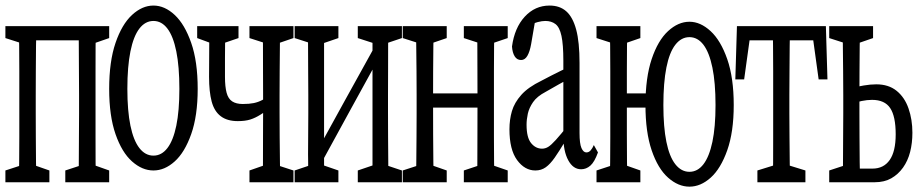

<svg xmlns="http://www.w3.org/2000/svg" viewBox="-27 -618 3362 701"><path d="M41.5 47.4Q42.5 20 43 -24.7Q43.5 -69.3 43.5 -117.7Q43.5 -166 43.5 -204.1V-271Q43.5 -309.6 43.5 -357.7Q43.5 -405.8 43 -450.7Q42.5 -495.6 41.5 -522.5H106Q105 -495.6 104.5 -450.7Q104 -405.8 103.8 -357.4Q103.5 -309.1 103.5 -271V-204.1Q103.5 -165.5 103.8 -117.4Q104 -69.3 104.5 -24.7Q105 20 106 47.4ZM259.8 47.4Q260.7 20 260.7 -24.7Q260.7 -69.3 261.2 -117.7Q261.7 -166 261.7 -204.1V-271Q261.7 -309.6 261.2 -357.7Q260.7 -405.8 260.7 -450.7Q260.7 -495.6 259.8 -522.5H323.2Q322.3 -495.6 322 -450.7Q321.8 -405.8 321.8 -357.4Q321.8 -309.1 321.8 -271V-204.1Q321.8 -165.5 321.8 -117.4Q321.8 -69.3 322 -24.7Q322.3 20 323.2 47.4ZM-7.3 47.4V4.4L67.4 -20H83.5L153.3 4.4V47.4ZM211.4 47.4V4.4L285.6 -20H302.7L371.6 4.4V47.4ZM-7.3 -479V-522.5H73.2V-455.1H67.4ZM291 -455.1V-522.5H371.6V-479L302.7 -455.1ZM73.2 -470.7V-522.5H291V-470.7Z M533.2 4.4Q492.2 4.4 455.1 -28.6Q418 -61.5 394.8 -128.2Q371.6 -194.8 371.6 -293.5Q371.6 -393.6 394.8 -461.4Q418 -529.3 455.1 -563.5Q492.2 -597.7 533.2 -597.7Q574.2 -597.7 610.8 -563.5Q647.5 -529.3 671.1 -461.4Q694.8 -393.6 694.8 -293.5Q694.8 -195.3 671.1 -128.4Q647.5 -61.5 610.8 -28.6Q574.2 4.4 533.2 4.4ZM533.2 -49.8Q563 -49.8 584.2 -77.4Q605.5 -105 616.7 -159.2Q627.9 -213.4 627.9 -293.5Q627.9 -375 616.7 -430.4Q605.5 -485.8 584.2 -513.7Q563 -541.5 533.2 -541.5Q503.4 -541.5 481.9 -513.7Q460.4 -485.8 449.2 -430.4Q438 -375 438 -293.5Q438 -213.4 449.2 -159.2Q460.4 -105 481.9 -77.4Q503.4 -49.8 533.2 -49.8Z M841.3 -175.8Q802.7 -175.8 779.1 -193.6Q755.4 -211.4 745.8 -247.3Q736.3 -283.2 736.3 -337.4Q736.3 -383.3 736.8 -429.7Q737.3 -476.1 737.3 -522.5H796.4Q795.4 -495.1 794.9 -466.8Q794.4 -438.5 794.4 -407.2Q794.4 -376 794.4 -337.4Q794.4 -301.8 800.3 -279.5Q806.2 -257.3 820.8 -247.8Q835.4 -238.3 859.4 -238.3Q883.3 -238.3 899.7 -241.7Q916 -245.1 930.7 -252.9Q945.3 -260.7 963.9 -273.9V-225.1Q942.4 -210.9 923.8 -199.2Q905.3 -187.5 886.7 -181.6Q868.2 -175.8 841.3 -175.8ZM932.1 47.4Q933.1 20 933.1 -24.7Q933.1 -69.3 933.3 -117.7Q933.6 -166 933.6 -204.1V-271Q933.6 -309.6 933.3 -357.7Q933.1 -405.8 933.1 -450.7Q933.1 -495.6 932.1 -522.5H996.1Q995.1 -495.6 994.9 -450.7Q994.6 -405.8 994.1 -357.4Q993.7 -309.1 993.7 -271V-204.1Q993.7 -165.5 994.1 -117.4Q994.6 -69.3 995.1 -24.7Q995.6 20 996.1 47.4ZM692.9 -479V-522.5H843.8V-479L773.9 -455.1H757.8ZM883.8 47.4V4.4L953.6 -20H969.7L1044.4 4.4V47.4ZM883.8 -479V-522.5H1044.4V-479L974.6 -455.1H958Z M1048.8 47.4V4.4L1121.1 -20H1137.7L1208.5 4.4V47.4ZM1279.3 47.4V4.4L1351.1 -20H1367.7L1440.4 4.4V47.4ZM1097.2 47.4Q1098.1 25.4 1098.1 -7.3Q1098.1 -24.4 1098.1 -24.4Q1097.7 -27.8 1097.7 -54.7Q1097.7 -85.4 1098.1 -117.7Q1098.6 -149.9 1098.6 -204.1V-271Q1098.6 -309.6 1098.1 -357.7Q1097.7 -405.8 1097.7 -450.7Q1097.7 -495.6 1097.2 -522.5H1156.2V47.4ZM1131.8 3.4 1102.1 -21H1105.5L1232.9 -252.4L1361.3 -484.4L1385.3 -452.6H1381.8L1256.8 -225.1ZM1333 47.4V-522.5H1391.1Q1390.1 -495.6 1390.1 -450.7Q1390.1 -405.8 1389.9 -357.4Q1389.6 -309.1 1389.6 -271V-204.1Q1389.6 -165.5 1389.9 -117.4Q1390.1 -69.3 1390.6 -24.7Q1391.1 20 1391.1 47.4ZM1048.8 -479V-522.5H1208.5V-479L1138.7 -455.1H1123ZM1279.3 -479V-522.5H1440.4V-479L1369.6 -455.1H1353Z M1491.7 47.4Q1492.7 20 1492.9 -24.7Q1493.2 -69.3 1493.7 -117.7Q1494.1 -166 1494.1 -204.1V-271Q1494.1 -309.6 1493.7 -357.7Q1493.2 -405.8 1492.7 -450.7Q1492.2 -495.6 1491.7 -522.5H1556.6Q1555.7 -495.6 1555.2 -450.7Q1554.7 -405.8 1554.4 -357.4Q1554.2 -309.1 1554.2 -271V-234.4Q1554.2 -181.6 1554.4 -126.7Q1554.7 -71.8 1555.2 -25.9Q1555.7 20 1556.6 47.4ZM1714.8 47.4Q1715.8 20 1715.8 -25.9Q1715.8 -71.8 1716.1 -126.7Q1716.3 -181.6 1716.3 -234.4V-271Q1716.3 -309.6 1716.1 -357.7Q1715.8 -405.8 1715.8 -450.7Q1715.8 -495.6 1714.8 -522.5H1778.3Q1777.3 -495.6 1776.9 -450.7Q1776.4 -405.8 1776.4 -357.4Q1776.4 -309.1 1776.4 -271V-204.1Q1776.4 -165.5 1776.4 -117.4Q1776.4 -69.3 1776.9 -24.7Q1777.3 20 1778.3 47.4ZM1443.4 47.4V4.4L1518.1 -20H1534.2L1604 4.4V47.4ZM1443.4 -479V-522.5H1604V-479L1534.2 -455.1H1518.1ZM1666.5 47.4V4.4L1739.7 -20H1756.3L1826.7 4.4V47.4ZM1666.5 -479V-522.5H1826.7V-479L1756.3 -455.1H1739.7ZM1523.9 -225.1V-276.9H1746.6V-225.1Z M1927.7 4.4Q1888.7 4.4 1860.8 -33.7Q1833 -71.8 1833 -146Q1833 -181.2 1842 -212.2Q1851.1 -243.2 1876.2 -271.5Q1901.4 -299.8 1949.7 -323.2Q1968.3 -333 1986.3 -342.3Q2004.4 -351.6 2022.5 -360.4Q2040.5 -369.1 2058.6 -377.4V-334Q2034.7 -322.3 2011.7 -309.1Q1988.8 -295.9 1965.3 -282.7Q1933.6 -266.1 1919.2 -245.1Q1904.8 -224.1 1900.1 -202.9Q1895.5 -181.6 1895.5 -162.6Q1895.5 -115.7 1912.1 -95.5Q1928.7 -75.2 1952.1 -75.2Q1963.9 -75.2 1974.6 -81.8Q1985.4 -88.4 2002.4 -107.2Q2019.5 -126 2047.9 -161.6L2058.1 -101.6H2036.1Q2014.6 -65.9 1998.3 -42.5Q1981.9 -19 1965.6 -7.3Q1949.2 4.4 1927.7 4.4ZM2094.7 0Q2065.4 0 2047.6 -33Q2029.8 -65.9 2029.8 -120.6V-126.5V-396.5Q2029.8 -455.6 2022.9 -487.1Q2016.1 -518.6 2001.2 -530Q1986.3 -541.5 1963.9 -541.5Q1952.1 -541.5 1936.3 -537.4Q1920.4 -533.2 1899.4 -521L1929.7 -559.1L1912.1 -456.5Q1907.2 -429.2 1898.4 -414.1Q1889.6 -398.9 1875.5 -398.9Q1860.4 -398.9 1852.1 -412.4Q1843.8 -425.8 1842.3 -448.2Q1851.6 -516.6 1888.9 -557.1Q1926.3 -597.7 1979.5 -597.7Q2017.1 -597.7 2040.8 -576.4Q2064.5 -555.2 2076.7 -509.8Q2088.9 -464.4 2088.9 -388.2V-132.3Q2088.9 -93.8 2095.9 -77.6Q2103 -61.5 2113.8 -61.5Q2123 -61.5 2129.6 -69.1Q2136.2 -76.7 2141.1 -88.4L2156.2 -61.5Q2143.6 -26.4 2128.4 -13.2Q2113.3 0 2094.7 0Z M2150.9 47.4V4.4L2225.1 -20H2241.7L2311 4.4V47.4ZM2150.9 -479V-522.5H2311V-479L2241.7 -455.1H2225.1ZM2199.2 47.4Q2200.2 20 2200.7 -24.7Q2201.2 -69.3 2201.2 -117.7Q2201.2 -166 2201.2 -204.1V-271Q2201.2 -309.6 2201.2 -357.7Q2201.2 -405.8 2200.7 -450.7Q2200.2 -495.6 2199.2 -522.5H2263.7Q2262.7 -495.6 2262.2 -450.7Q2261.7 -405.8 2261.7 -357.4Q2261.7 -309.1 2261.7 -271V-234.4Q2261.7 -181.6 2261.7 -126.7Q2261.7 -71.8 2262.2 -25.9Q2262.7 20 2263.7 47.4ZM2231 -225.1V-276.9H2373.5V-225.1ZM2490.2 63.5Q2449.2 63.5 2412.1 30.5Q2375 -2.4 2352.3 -69.1Q2329.6 -135.7 2329.6 -234.4Q2329.6 -334.5 2352.3 -402.3Q2375 -470.2 2412.1 -504.4Q2449.2 -538.6 2490.2 -538.6Q2530.3 -538.6 2567.4 -504.4Q2604.5 -470.2 2628.2 -402.1Q2651.9 -334 2651.9 -234.4Q2651.9 -136.2 2628.2 -69.3Q2604.5 -2.4 2567.9 30.5Q2531.2 63.5 2490.2 63.5ZM2490.2 9.3Q2520 9.3 2541.3 -18.3Q2562.5 -45.9 2574 -100.1Q2585.4 -154.3 2585.4 -234.4Q2585.4 -315.9 2574 -371.3Q2562.5 -426.8 2541.3 -454.6Q2520 -482.4 2490.2 -482.4Q2460.4 -482.4 2438.7 -454.6Q2417 -426.8 2406 -371.3Q2395 -315.9 2395 -234.4Q2395 -154.3 2406 -100.1Q2417 -45.9 2438.7 -18.3Q2460.4 9.3 2490.2 9.3Z M2657.7 -328.1 2663.6 -522.5H2988.3L2994.1 -328.1H2961.9L2935.1 -522.5L2970.7 -470.7H2681.2L2716.8 -522.5L2689.9 -328.1ZM2738.3 47.4V4.4L2816.9 -20H2834.5L2913.6 4.4V47.4ZM2794.4 47.4Q2795.4 20 2795.7 -24.7Q2795.9 -69.3 2795.9 -117.7Q2795.9 -166 2795.9 -204.1V-271Q2795.9 -309.6 2795.9 -357.7Q2795.9 -405.8 2795.4 -450.7Q2794.9 -495.6 2794.4 -522.5H2857.4Q2856.4 -495.6 2856.2 -450.7Q2856 -405.8 2855.5 -357.4Q2855 -309.1 2855 -271V-204.1Q2855 -165.5 2855.5 -117.4Q2856 -69.3 2856.4 -24.7Q2856.9 20 2857.4 47.4Z M3081.5 47.4V-2.4H3158.2Q3199.2 -2.4 3221.2 -33.7Q3243.2 -64.9 3243.2 -127.4Q3243.2 -193.4 3223.1 -223.4Q3203.1 -253.4 3156.7 -253.4Q3139.2 -253.4 3119.1 -249.3Q3099.1 -245.1 3080.6 -238.3V-293.5Q3102.1 -301.8 3126.5 -305.9Q3150.9 -310.1 3172.4 -310.1Q3217.3 -310.1 3246.6 -286.4Q3275.9 -262.7 3290 -222.2Q3304.2 -181.6 3304.2 -133.3Q3304.2 -95.7 3295.9 -63.2Q3287.6 -30.8 3270 -6.1Q3252.4 18.6 3227.1 33Q3201.7 47.4 3166.5 47.4ZM3049.8 47.4Q3050.8 20 3050.8 -24.7Q3050.8 -69.3 3051.3 -117.7Q3051.8 -166 3051.8 -204.1V-271Q3051.8 -309.6 3051.3 -357.7Q3050.8 -405.8 3050.3 -450.7Q3049.8 -495.6 3049.8 -522.5H3113.3Q3112.3 -495.6 3111.8 -450.2Q3111.3 -404.8 3111.1 -355.7Q3110.8 -306.6 3110.8 -268.6V-204.1Q3110.8 -165.5 3111.1 -117.4Q3111.3 -69.3 3111.8 -24.7Q3112.3 20 3113.3 47.4ZM3000.5 -479V-522.5H3160.6V-479L3091.3 -455.1H3074.7ZM3000.5 47.4V4.4L3074.7 -20H3080.6V47.4Z"/></svg>

Font: Scarab Serif
Style: Condensed
Weight: 400
Designer: John Roberts
Foundry: Scarab
Version: 1.0